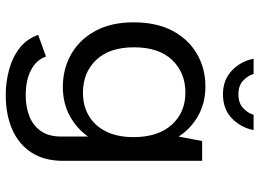

<svg xmlns="http://www.w3.org/2000/svg" viewBox="-138 -578 907 672"><g transform="rotate(90 316.0 -242.5)"><path d="M312.1 191.4Q268.3 191.4 225.3 179.9Q182.3 168.5 149.6 143.6Q116.9 118.8 102.6 77.9L178.5 50.5Q189.6 83.7 225 102.6Q260.3 121.5 314.4 121.5Q354.4 121.5 387 108.8Q419.6 96.2 439 68.6Q458.4 41.1 458.4 -2.5V-96.7Q430.1 -56.7 386 -32.6Q341.8 -8.5 284.2 -8.5Q221.1 -8.5 169.8 -37.9Q118.5 -67.2 88.6 -122.5Q58.7 -177.8 58.7 -255.7Q58.7 -337.2 88.6 -392.9Q118.5 -448.7 169.4 -478Q220.3 -507.4 282.5 -507.4Q341.8 -507.4 387.1 -481.3Q432.3 -455.2 458.4 -413.5L474.1 -496H543.4V-9Q543.4 56.3 514.5 101.1Q485.6 145.9 433.5 168.7Q381.5 191.4 312.1 191.4ZM304.7 -78.8Q351.3 -78.8 386.3 -99.7Q421.3 -120.6 440.8 -160.1Q460.4 -199.6 460.4 -256.1Q460.4 -341.6 417.2 -389.5Q374 -437.4 304.7 -437.4Q234.9 -437.4 190.5 -391Q146.1 -344.6 146.1 -257.5Q146.1 -171.1 190.5 -124.9Q234.9 -78.8 304.7 -78.8ZM310.7 -568.9Q259.6 -568.9 227.1 -600.4Q194.6 -631.8 186.1 -676.1H239.6Q244.3 -657 262.1 -640Q279.8 -622.9 310.7 -622.9Q341.5 -622.9 359.3 -640Q377.1 -657 382.3 -676.1H435.8Q427.2 -631.8 395 -600.4Q362.7 -568.9 310.7 -568.9Z"/></g></svg>

Font: Atkinson Hyperlegible Mono ExtraLight
Style: Regular
Weight: 200
Monospace: yes
Designer: Elliott Scott, Megan Eiswerth, Linus Boman, Theodore Petrosky, Letters from Sweden
Foundry: Applied Design Works, Letters from Sweden
Version: Version 2.001